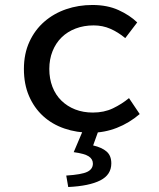

<svg xmlns="http://www.w3.org/2000/svg" viewBox="-20 -521 640 771"><path d="M345 12Q288 12 238.5 -5Q189 -22 153 -55Q117 -88 96.5 -135.5Q76 -183 76 -244Q76 -305 98 -353Q120 -401 158 -434Q196 -467 245.5 -484Q295 -501 351 -501Q411 -501 456 -480.5Q501 -460 531 -431L483 -368Q454 -392 423 -405.5Q392 -419 356 -419Q317 -419 284 -406.5Q251 -394 227.5 -371Q204 -348 191 -315.5Q178 -283 178 -244Q178 -205 190.5 -172.5Q203 -140 226.5 -117Q250 -94 282 -81.5Q314 -69 353 -69Q398 -69 433.5 -86Q469 -103 498 -127L541 -63Q499 -27 449 -7.5Q399 12 345 12ZM254 230 246 184Q308 180 330.5 169Q353 158 353 136Q353 118 336.5 107Q320 96 276 90L318 -9H380L354 63Q389 71 408 87.5Q427 104 427 135Q427 181 382.5 203.5Q338 226 254 230Z"/></svg>

Font: Source Code Pro Medium
Style: Regular
Weight: 500
Monospace: yes
Designer: Paul D. Hunt, Teo Tuominen
Foundry: Adobe Systems Incorporated
Version: Version 2.030;PS 1.000;hotconv 16.6.51;makeotf.lib2.5.65220